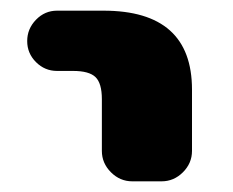

<svg xmlns="http://www.w3.org/2000/svg" viewBox="-20 -540 436 360"><path d="M87 -407Q64 -407 47.5 -423.5Q31 -440 31 -463Q31 -486 47.5 -503Q64 -520 87 -520H174Q340 -520 340 -372V-257Q340 -234 323 -217Q306 -200 283 -200H228Q205 -200 188 -217Q171 -234 171 -257V-354Q171 -384 159 -395.5Q147 -407 117 -407Z"/></svg>

Font: Rounded Mplus 1c ExtraBold
Style: Regular
Weight: 800
Version: Version 1.059.20150529